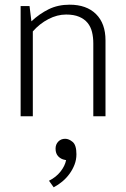

<svg xmlns="http://www.w3.org/2000/svg" viewBox="-20 -496 538 819"><path d="M120 0H68V-470H106L114 -405Q148 -437 187.5 -456.5Q227 -476 277 -476Q349 -476 389.5 -436Q430 -396 430 -324V0H378V-311Q378 -337 372.5 -359.5Q367 -382 353.5 -398.5Q340 -415 317.5 -424.5Q295 -434 262 -434Q224 -434 186.5 -414.5Q149 -395 120 -362ZM257 186Q240 183 228.5 171Q217 159 217 138Q217 120 228.5 108Q240 96 258 96Q274 96 290 109.5Q306 123 306 162Q306 185 298 206Q290 227 276.5 245.5Q263 264 245.5 278.5Q228 293 209 303L189 275Q219 260 238 236Q257 212 262 187Z"/></svg>

Font: Mukta Vaani ExtraLight
Style: Regular
Weight: 275
Designer: Noopur Datye, Girish Dalvi, Yashodeep Gholap, Pallavi Karambelkar
Foundry: Ek Type
Version: Version 2.538;PS 1.000;hotconv 16.6.51;makeotf.lib2.5.65220;